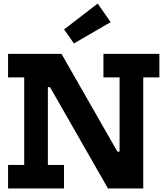

<svg xmlns="http://www.w3.org/2000/svg" viewBox="-20 -1063 932 1083"><path d="M589 0 155 -759H327L761 0ZM25.5 -626.5V-759H326.5L299.5 -571.5H250V-132.5H341V0H25.5V-132.5H116.5V-626.5ZM563.5 -626.5V-759H879V-626.5H788V0H645L594.5 -208H654.5V-626.5ZM531 -1043 604 -938 397 -818 341.5 -897Z"/></svg>

Font: Hepta Slab
Style: Bold
Weight: 700
Designer: Michael LaGattuta
Foundry: Michael LaGattuta
Version: Version 1.100